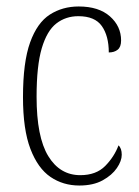

<svg xmlns="http://www.w3.org/2000/svg" viewBox="-20 -563 428 593"><path d="M225 10Q175 10 136 -16.5Q97 -43 74 -103Q51 -163 51 -263Q51 -371 73 -432Q95 -493 134 -518Q173 -543 223 -543Q285 -543 319.5 -512.5Q354 -482 354 -438Q354 -418 343.5 -409.5Q333 -401 316 -401Q316 -452 294.5 -482.5Q273 -513 222 -513Q183 -513 154 -490.5Q125 -468 109 -414Q93 -360 93 -264Q93 -140 129 -81Q165 -22 228 -22Q277 -22 305 -50.5Q333 -79 346 -114Q356 -105 356 -85Q356 -66 341 -44Q326 -22 297 -6Q268 10 225 10Z"/></svg>

Font: Noto Serif Lao Condensed ExtraLight
Style: Regular
Weight: 200
Width: 3
Designer: Monotype Design Team
Foundry: Monotype Imaging Inc.
Version: Version 2.003; ttfautohint (v1.8.4.7-5d5b)